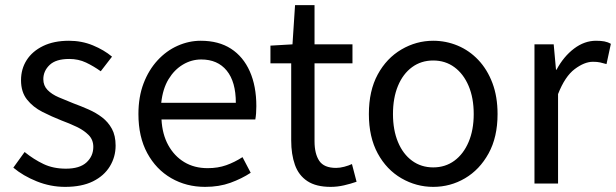

<svg xmlns="http://www.w3.org/2000/svg" viewBox="-20 -716 2403 749"><path d="M234 13Q177 13 123.5 -8.5Q70 -30 32 -62L76 -123Q112 -94 150 -76Q188 -58 237 -58Q291 -58 317.5 -82.5Q344 -107 344 -143Q344 -171 325.5 -189.5Q307 -208 278.5 -221.5Q250 -235 220 -246Q182 -261 145.5 -279.5Q109 -298 85.5 -327.5Q62 -357 62 -403Q62 -447 84 -481.5Q106 -516 148 -536.5Q190 -557 249 -557Q299 -557 342.5 -539Q386 -521 417 -495L373 -438Q345 -458 315.5 -472Q286 -486 250 -486Q198 -486 173.5 -462.5Q149 -439 149 -407Q149 -382 165.5 -365Q182 -348 209 -336.5Q236 -325 266 -313Q296 -302 325.5 -289Q355 -276 378.5 -258Q402 -240 416.5 -213.5Q431 -187 431 -148Q431 -104 408.5 -67Q386 -30 342.5 -8.5Q299 13 234 13Z M780 13Q707 13 648 -21Q589 -55 554.5 -118.5Q520 -182 520 -271Q520 -338 540 -390.5Q560 -443 594.5 -480.5Q629 -518 673 -537.5Q717 -557 763 -557Q833 -557 881 -526Q929 -495 954.5 -437.5Q980 -380 980 -302Q980 -287 979 -274Q978 -261 976 -250H610Q613 -192 636.5 -149.5Q660 -107 699 -83.5Q738 -60 790 -60Q830 -60 862.5 -71.5Q895 -83 926 -103L958 -42Q923 -19 879 -3Q835 13 780 13ZM609 -315H900Q900 -397 864.5 -440.5Q829 -484 765 -484Q727 -484 693.5 -464Q660 -444 637.5 -407Q615 -370 609 -315Z M1270 13Q1213 13 1179 -9.5Q1145 -32 1130.5 -73Q1116 -114 1116 -168V-469H1035V-538L1121 -543L1131 -696H1207V-543H1355V-469H1207V-165Q1207 -116 1225.5 -88.5Q1244 -61 1291 -61Q1306 -61 1323 -65.5Q1340 -70 1353 -76L1371 -7Q1348 1 1322 7Q1296 13 1270 13Z M1670 13Q1604 13 1546 -20.5Q1488 -54 1453.5 -117.5Q1419 -181 1419 -271Q1419 -362 1453.5 -425.5Q1488 -489 1546 -523Q1604 -557 1670 -557Q1720 -557 1765.5 -538Q1811 -519 1846 -482Q1881 -445 1901 -392Q1921 -339 1921 -271Q1921 -181 1886 -117.5Q1851 -54 1794 -20.5Q1737 13 1670 13ZM1670 -63Q1717 -63 1752.5 -89Q1788 -115 1808 -162Q1828 -209 1828 -271Q1828 -334 1808 -381Q1788 -428 1752.5 -454Q1717 -480 1670 -480Q1623 -480 1587.5 -454Q1552 -428 1532.5 -381Q1513 -334 1513 -271Q1513 -209 1532.5 -162Q1552 -115 1587.5 -89Q1623 -63 1670 -63Z M2065 0V-543H2140L2149 -444H2151Q2179 -496 2219.5 -526.5Q2260 -557 2305 -557Q2324 -557 2337.5 -554.5Q2351 -552 2363 -545L2346 -466Q2332 -470 2321 -472.5Q2310 -475 2293 -475Q2260 -475 2222 -446.5Q2184 -418 2157 -349V0Z"/></svg>

Font: Noto Sans SC Thin
Style: Regular
Weight: 400
Version: Version 2.004-H2;hotconv 1.0.118;makeotfexe 2.5.65603